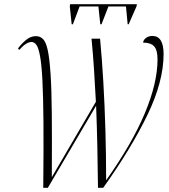

<svg xmlns="http://www.w3.org/2000/svg" viewBox="-20 -899 807 919"><path d="M323 -783 314 -870 316 -879H635L634 -870L596 -783H591L583 -868H499L466 -783H460L451 -868H361L329 -783ZM187 0Q189 -187 188 -312.5Q187 -438 183 -515Q179 -592 171.5 -631.5Q164 -671 154 -684.5Q144 -698 131 -698Q105 -698 72 -660L66 -667Q84 -691 105.5 -708.5Q127 -726 152 -726Q172 -726 186 -712Q200 -698 208.5 -659Q217 -620 222 -545.5Q227 -471 228 -350.5Q229 -230 228 -51L439 -412Q435 -490 430 -566.5Q425 -643 418 -714H459Q468 -619 474.5 -508Q481 -397 484.5 -277Q488 -157 488 -36Q612 -211 673 -356.5Q734 -502 734 -615Q734 -659 718 -677Q702 -695 665 -695Q666 -708 679 -717.5Q692 -727 709 -727Q763 -727 763 -640Q763 -509 685.5 -348.5Q608 -188 474 0H449Q448 -91 446 -191.5Q444 -292 440 -393L209 0Z"/></svg>

Font: Noto Serif Display Condensed ExtraLight
Style: Italic
Weight: 200
Width: 3
Italic angle: -12°
Designer: Monotype Design Team
Foundry: Monotype Imaging Inc.
Version: Version 2.009